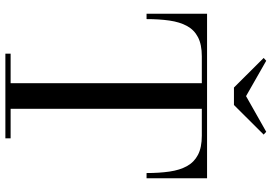

<svg xmlns="http://www.w3.org/2000/svg" viewBox="-168 -842 1010 714"><g transform="rotate(90 337.0 -485.0)"><path d="M179.5 0V-19.5H289.5V-730.5H189.5Q145.5 -730.5 118.2 -716.2Q91 -702 76.5 -675.2Q62 -648.5 56.5 -610.5Q51 -572.5 51 -525H31V-750H643V-525H623.5Q623.5 -572.5 618 -610.5Q612.5 -648.5 597.8 -675.2Q583 -702 555.8 -716.2Q528.5 -730.5 484.5 -730.5H384.5V-19.5H494.5V0ZM305.5 -850 195.5 -960.5 206 -970 337.5 -895 470 -970 480.5 -960.5 370.5 -850Z"/></g></svg>

Font: Bodoni Moda SC
Style: Regular
Weight: 400
Designer: Owen Earl
Foundry: indestructible type
Version: Version 2.005